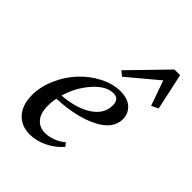

<svg xmlns="http://www.w3.org/2000/svg" viewBox="-203 -794 909 909"><g transform="rotate(45 251.5 -340.0)"><path d="M274.4 -491.2 250.5 -510.7 425.8 -690.9H463.9L503.4 -507.8L469.2 -491.2L424.8 -617.2ZM158.7 11.2Q101.6 11.2 67.9 -26.1Q34.2 -63.5 34.2 -129.4Q34.2 -185.1 59.1 -241.7Q84 -298.3 123.8 -341.3Q163.6 -384.3 215.6 -411.1Q267.6 -438 318.8 -438Q367.2 -438 393.6 -413.3Q419.9 -388.7 419.9 -352.1Q419.9 -286.6 339.1 -245.4Q258.3 -204.1 127.9 -197.8Q123 -169.9 123 -147.9Q123 -96.2 145.3 -70.6Q167.5 -44.9 205.1 -44.9Q228.5 -44.9 255.6 -54.4Q282.7 -64 305.7 -84L319.8 -66.9Q288.6 -30.8 245.1 -9.8Q201.7 11.2 158.7 11.2ZM301.8 -407.7Q252.9 -407.7 204.6 -353.3Q156.2 -298.8 134.8 -225.6Q229.5 -233.4 284.7 -270.5Q339.8 -307.6 339.8 -364.3Q339.8 -407.7 301.8 -407.7Z"/></g></svg>

Font: Elstob 14pt Medium
Style: Italic
Weight: 500
Italic angle: -20°
Designer: Peter S. Baker
Version: Version 1.015